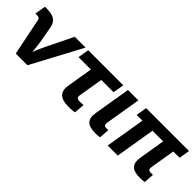

<svg xmlns="http://www.w3.org/2000/svg" viewBox="86 -1212 1896 1896"><g transform="rotate(45 1034.0 -264.0)"><path d="M177.2 0 98.1 -389.6Q95.2 -403.8 86.4 -410.2Q77.6 -416.5 61 -416.5H35.2L54.2 -530.8H81.5Q155.8 -530.8 192.9 -503.7Q230 -476.6 238.8 -415.5L266.1 -261.7Q273.9 -212.9 278.6 -163.3Q283.2 -113.8 287.6 -63H254.9Q276.4 -113.8 296.9 -163.3Q317.4 -212.9 341.3 -261.7L472.2 -529.3H623.5L340.3 0Z M911.6 3.4Q827.6 3.4 792 -32.7Q756.3 -68.8 768.1 -141.1L813.5 -413.1H640.6L660.2 -529.3H1149.9L1130.4 -413.1H958.5L916.5 -159.7Q912.1 -133.8 921.1 -122.6Q930.2 -111.3 958.5 -111.3Q969.7 -111.3 984.4 -112.3Q999 -113.3 1010.3 -113.8L1001 -2.4Q978 1 955.6 2.2Q933.1 3.4 911.6 3.4Z M1292.5 1.5Q1206.1 1.5 1172.4 -32.5Q1138.7 -66.4 1150.9 -140.6L1215.3 -529.3H1360.4L1298.3 -157.2Q1294.4 -132.3 1302.2 -121.6Q1310.1 -110.8 1333.5 -110.8Q1341.3 -110.8 1347.4 -111.3Q1353.5 -111.8 1358.4 -112.3L1350.6 -3.9Q1339.8 -2 1324.7 -0.2Q1309.6 1.5 1292.5 1.5Z M1911.6 1.5Q1826.7 1.5 1794.7 -33.2Q1762.7 -67.9 1774.4 -140.6L1833.5 -498H1974.6L1918 -156.2Q1913.6 -131.8 1921.9 -120.8Q1930.2 -109.9 1953.6 -109.9Q1961.9 -109.9 1969.5 -110.4Q1977.1 -110.8 1982.4 -111.3L1975.1 -3.9Q1963.4 -2 1946.5 -0.2Q1929.7 1.5 1911.6 1.5ZM1461.4 0 1543.9 -498H1684.6L1602.1 0ZM1449.7 -416 1468.8 -529.3H2067.9L2048.8 -416Z"/></g></svg>

Font: Inter 24pt
Style: Bold Italic
Weight: 700
Italic angle: -9.3988°
Version: Version 4.001;git-66647c0bb